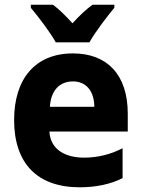

<svg xmlns="http://www.w3.org/2000/svg" viewBox="-20 -786 603 816"><path d="M217 -606H360C384 -649 435 -716 466 -753V-766H373C345 -745 319 -721 288 -687C258 -720 232 -746 205 -766H111V-753C142 -716 195 -647 217 -606ZM319 10C387 10 450 -3 501 -29V-156C453 -131 397 -116 338 -116C255 -116 194 -152 190 -227H523V-303C523 -468 436 -559 290 -559C128 -559 40 -449 40 -276C40 -92 138 10 319 10ZM381 -332H192C196 -401 233 -440 290 -440C344 -440 380 -402 381 -332Z"/></svg>

Font: Noto Sans Mono SemiCondensed ExtraBold
Style: Regular
Weight: 800
Width: 4
Designer: Monotype Design Team
Foundry: Monotype Imaging Inc.
Version: Version 2.014